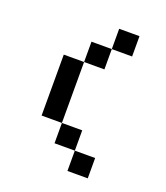

<svg xmlns="http://www.w3.org/2000/svg" viewBox="-117 -690 667 771"><g transform="rotate(20 217.0 -304.0)"><path d="M260.4 -86.8H173.6V-173.6H260.4ZM260.4 -520.8V-607.6H347.2V-520.8ZM173.6 -434V-520.8H260.4V-434ZM173.6 -173.6H86.8V-434H173.6ZM260.4 -86.8H347.2V0H260.4Z"/></g></svg>

Font: 8-bit Operator+ 8
Style: Regular
Weight: 400
Designer: GrandChaos9000
Version: Version 1.3.0 - August 1, 2014